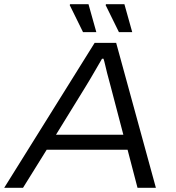

<svg xmlns="http://www.w3.org/2000/svg" viewBox="-38 -889 831 909"><path d="M-18 0 410 -686H512L700 0H613L566 -180H183L71 0ZM227 -251H546L487 -476Q484 -488 479 -506Q474 -524 469 -543.5Q464 -563 460 -581Q456 -599 452 -611H445Q433 -590 417.5 -563.5Q402 -537 388 -513Q374 -489 365 -475ZM355 -737 292 -865 294 -869H381L418 -737ZM525 -737 462 -865 464 -869H551L588 -737Z"/></svg>

Font: Archivo SemiExpanded Light
Style: Italic
Weight: 300
Width: 6
Italic angle: -10°
Designer: Hector Gatti
Foundry: Omnibus-Type
Version: Version 2.001